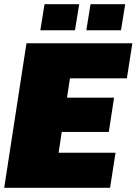

<svg xmlns="http://www.w3.org/2000/svg" viewBox="-22 -894 650 914"><path d="M0 0ZM-2 0 104 -688H608L582 -521H311L297 -429H521L496 -266H272L257 -167H528L502 0ZM170 -750 190 -874H355L335 -750ZM389 -750 409 -874H574L554 -750Z"/></svg>

Font: Azeri Sans Black
Style: Italic
Weight: 900
Designer: Hector Gatti & Omnibus-Type (original fonts) / Cristiano Sobral (main changes and remastering)
Foundry: Omnibus-Type
Version: Version 0.07;August 21, 2020;FontCreator 13.0.0.2681 64-bit;